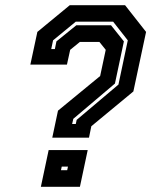

<svg xmlns="http://www.w3.org/2000/svg" viewBox="-20 -720 590 740"><path d="M181.5 -189.5 203.5 -293.5 366 -427 387.5 -528 363 -558.5H288L250.5 -528L238 -471H97L124 -597L249 -700H462L543 -597L494 -367.5L332 -233.5L323 -189.5ZM258 -242H272L275.5 -258L436.5 -394L472.5 -564.5L416 -636.5H272L184.5 -564.5L177.5 -531H191.5L197.5 -560.5L274 -622.5H408L457.5 -560.5L423 -398L262.5 -262ZM137.5 0 167.5 -141.5H318L288 0ZM215 -64H239L242 -78H218Z"/></svg>

Font: Tourney Expanded Regular
Style: Bold Italic
Weight: 700
Width: 7
Italic angle: -12°
Designer: Tyler Finck
Foundry: Etcetera Type Co
Version: Version 1.010; ttfautohint (v1.8.3)